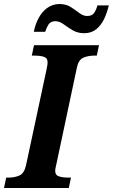

<svg xmlns="http://www.w3.org/2000/svg" viewBox="-42 -940 564 960"><path d="M-22 0 -11 -52H1Q31 -52 55 -62.5Q79 -73 88 -113L191 -594Q194 -607 195 -615.5Q196 -624 196 -628Q196 -650 177.5 -656Q159 -662 129 -662H117L128 -714H453L442 -662H430Q399 -662 374.5 -651.5Q350 -641 342 -600L242 -129Q239 -115 236.5 -104Q234 -93 234 -86Q234 -64 253 -58Q272 -52 301 -52H313L302 0ZM379 -774Q346 -774 321 -789Q296 -804 275.5 -819Q255 -834 235 -834Q211 -834 200.5 -817.5Q190 -801 184 -781H127Q134 -817 150.5 -848.5Q167 -880 193 -899.5Q219 -919 254 -920Q288 -920 311.5 -905Q335 -890 354.5 -875Q374 -860 394 -860Q419 -860 429.5 -876.5Q440 -893 445 -913H502Q494 -878 479 -846Q464 -814 439.5 -794Q415 -774 379 -774Z"/></svg>

Font: Noto Serif SemiCondensed
Style: Bold Italic
Weight: 700
Width: 4
Italic angle: -12°
Designer: Monotype Design Team
Foundry: Monotype Imaging Inc.
Version: Version 2.014